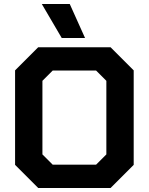

<svg xmlns="http://www.w3.org/2000/svg" viewBox="-20 -935 740 955"><path d="M55 -115V-585L170 -700H530L645 -585V-115L530 0H170ZM458 -116 509 -167V-533L458 -584H242L191 -533V-167L242 -116ZM188 -915H327L403 -746H287Z"/></svg>

Font: Chakra Petch
Style: Bold
Weight: 700
Designer: Katatrad Aksorn Co.,Ltd.
Foundry: Cadson Demak Co.,Ltd.
Version: Version 1.000; ttfautohint (v1.6)